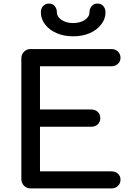

<svg xmlns="http://www.w3.org/2000/svg" viewBox="-20 -1056 740 1076"><path d="M152.3 0Q129.9 0 115.2 -14.6Q99.6 -30.3 99.6 -51.8Q99.6 -277.3 99.6 -728.5Q99.6 -752 115.2 -766.6Q129.9 -781.2 152.3 -781.2Q302.7 -781.2 603.5 -781.2Q627 -781.2 640.6 -767.6Q655.3 -753.9 655.3 -732.4Q655.3 -710.9 640.6 -698.2Q627 -684.6 603.5 -684.6Q470.7 -684.6 204.1 -684.6Q204.1 -624 204.1 -442.4Q275.4 -442.4 491.2 -442.4Q513.7 -442.4 528.3 -428.7Q542 -415 542 -393.6Q542 -373 528.3 -359.4Q513.7 -345.7 491.2 -345.7Q395.5 -345.7 204.1 -345.7Q204.1 -283.2 204.1 -95.7Q303.7 -95.7 603.5 -95.7Q627 -95.7 640.6 -83Q655.3 -70.3 655.3 -48.8Q655.3 -27.3 640.6 -13.7Q627 0 603.5 0Q453.1 0 152.3 0ZM389.6 -852.5Q338.9 -852.5 297.9 -870.1Q256.8 -887.7 233.4 -918Q209 -949.2 209 -987.3Q209 -1007.8 221.7 -1022.5Q235.4 -1036.1 253.9 -1036.1Q274.4 -1036.1 286.1 -1022.5Q298.8 -1007.8 298.8 -987.3Q298.8 -961.9 325.2 -944.3Q350.6 -926.8 389.6 -926.8Q428.7 -926.8 455.1 -944.3Q481.4 -961.9 481.4 -987.3Q481.4 -1007.8 494.1 -1022.5Q506.8 -1036.1 526.4 -1036.1Q545.9 -1036.1 558.6 -1022.5Q571.3 -1007.8 571.3 -987.3Q571.3 -949.2 546.9 -918.9Q523.4 -887.7 482.4 -870.1Q442.4 -852.5 389.6 -852.5Z"/></svg>

Font: Abed
Style: Bold
Weight: 700
Designer: Johan Aakerlund
Version: Version 3.105